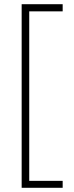

<svg xmlns="http://www.w3.org/2000/svg" viewBox="-20 -735 350 913"><path d="M278 158V125H119V-681H278V-715H83V158Z"/></svg>

Font: Noto Sans Hebrew Condensed ExtraLight
Style: Regular
Weight: 200
Width: 3
Designer: Monotype Design Team
Foundry: Monotype Imaging Inc.
Version: Version 2.004